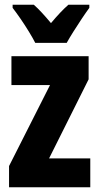

<svg xmlns="http://www.w3.org/2000/svg" viewBox="-20 -786 417 806"><path d="M359 0H18V-89L190 -429H28V-550H352V-453L186 -121H359ZM128 -606Q119 -624 102 -652Q85 -680 66 -707.5Q47 -735 33 -753V-766H122Q138 -752 156 -732.5Q174 -713 194 -689Q215 -714 232.5 -732.5Q250 -751 267 -766H355V-753Q341 -734 323 -707Q305 -680 288 -653Q271 -626 260 -606Z"/></svg>

Font: Noto Sans Hebrew ExtraCondensed ExtraBold
Style: Regular
Weight: 800
Width: 2
Designer: Monotype Design Team
Foundry: Monotype Imaging Inc.
Version: Version 2.004; ttfautohint (v1.8.4.7-5d5b)